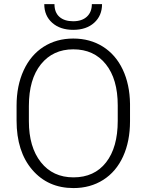

<svg xmlns="http://www.w3.org/2000/svg" viewBox="-20 -909 717 938"><path d="M615.2 -316.9Q615.2 -218.8 581.3 -144.5Q547.4 -70.3 484.4 -30.3Q421.4 9.8 338.9 9.8Q214.4 9.8 137.7 -79.3Q61 -168.5 61 -319.8V-393.1Q61 -490.2 95.5 -565.2Q129.9 -640.1 192.9 -680.4Q255.9 -720.7 337.9 -720.7Q419.9 -720.7 482.7 -681.2Q545.4 -641.6 579.6 -569.3Q613.8 -497.1 615.2 -401.9ZM555.2 -394Q555.2 -522.5 497.1 -595.2Q439 -668 337.9 -668Q238.8 -668 179.9 -595Q121.1 -522 121.1 -391.1V-316.9Q121.1 -190.4 179.7 -116.5Q238.3 -42.5 338.9 -42.5Q440.9 -42.5 498 -115.5Q555.2 -188.5 555.2 -318.8ZM478.5 -888.7Q478.5 -832.5 440.2 -797.9Q401.9 -763.2 337.4 -763.2Q273.9 -763.2 235.1 -797.6Q196.3 -832 196.3 -888.7H246.1Q246.1 -848.1 270.3 -826.7Q294.4 -805.2 337.4 -805.2Q380.4 -805.2 404.5 -827.6Q428.7 -850.1 428.7 -888.7Z"/></svg>

Font: Roboto-Light
Style: Regular
Weight: 300
Designer: Google
Version: Version 2.137; 2017